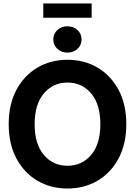

<svg xmlns="http://www.w3.org/2000/svg" viewBox="-20 -1088 788 1120"><path d="M373.5 11.7Q275.9 11.7 198.2 -33.9Q120.6 -79.6 75.7 -163.8Q30.8 -248 30.8 -363.3Q30.8 -479.5 75.7 -563.7Q120.6 -647.9 198.2 -693.6Q275.9 -739.3 373.5 -739.3Q471.7 -739.3 549.1 -693.6Q626.5 -647.9 671.6 -563.7Q716.8 -479.5 716.8 -363.3Q716.8 -247.6 671.6 -163.6Q626.5 -79.6 549.1 -33.9Q471.7 11.7 373.5 11.7ZM373.5 -121.1Q458 -121.1 511.7 -184.3Q565.4 -247.6 565.4 -363.3Q565.4 -479.5 511.7 -543Q458 -606.4 373.5 -606.4Q289.6 -606.4 235.8 -543Q182.1 -479.5 182.1 -363.3Q182.1 -247.6 235.8 -184.3Q289.6 -121.1 373.5 -121.1ZM514.6 -1067.9V-984.4H232.4V-1067.9ZM373.5 -781.2Q337.9 -781.2 314.5 -803Q291 -824.7 291 -857.9Q291 -891.1 314.5 -912.8Q337.9 -934.6 373.5 -934.6Q408.7 -934.6 432.1 -912.8Q455.6 -891.1 455.6 -857.9Q455.6 -824.7 432.1 -803Q408.7 -781.2 373.5 -781.2Z"/></svg>

Font: Inter Display
Style: Bold
Weight: 700
Designer: Rasmus Andersson
Foundry: rsms
Version: Version 4.001;git-9221beed3